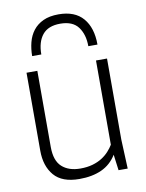

<svg xmlns="http://www.w3.org/2000/svg" viewBox="-87 -838 690 909"><g transform="rotate(-10 257.5 -383.5)"><path d="M221 9Q138 9 99.5 -36Q61 -81 61 -155V-530H113V-164Q113 -98 145.5 -68.5Q178 -39 234 -39Q267 -39 293 -46.5Q319 -54 338.5 -66.5Q358 -79 372 -94.5Q386 -110 395 -125V-530H448V-140L454 0H410L400 -76Q373 -32 328 -11.5Q283 9 221 9ZM415 -603H371Q371 -659 344.5 -695Q318 -731 258 -731Q200 -731 172.5 -697Q145 -663 145 -603H101Q101 -637 109 -668.5Q117 -700 135.5 -724Q154 -748 184 -762Q214 -776 258 -776Q336 -776 375.5 -730Q415 -684 415 -603Z"/></g></svg>

Font: Tanohe Sans Light
Style: Regular
Weight: 300
Designer: Village Type and Design LLC & Cristiano Sobral
Foundry: Cooper Hewitt Smithsonian Design Museum
Version: Version 1.00;September 29, 2021;FontCreator 13.0.0.2655 64-b